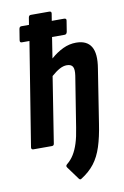

<svg xmlns="http://www.w3.org/2000/svg" viewBox="-96 -738 637 987"><g transform="rotate(-10 222.5 -244.5)"><path d="M225 -552 208 -443Q240 -471 273 -486.5Q306 -502 341 -502Q397 -502 419.5 -465Q442 -428 429 -351L385 -70Q375 -3 359 46.5Q343 96 316.5 130.5Q290 165 247 192Q240 197 234 189L185 122Q178 113 188 105Q209 88 223.5 64.5Q238 41 248.5 8Q259 -25 266 -72L308 -335Q313 -368 305 -382Q297 -396 274 -396Q256 -396 236.5 -385.5Q217 -375 193 -354L139 -12Q138 0 127 0H30Q19 0 20 -12L107 -552H67Q56 -552 58 -565L67 -621Q69 -634 79 -634H119L125 -671Q127 -683 137 -683H233Q246 -683 244 -671L238 -634H302Q316 -634 313 -621L304 -565Q301 -552 291 -552Z"/></g></svg>

Font: Sofia Sans Condensed ExtraBold
Style: Italic
Weight: 800
Italic angle: -9°
Version: Version 4.100